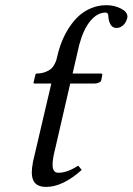

<svg xmlns="http://www.w3.org/2000/svg" viewBox="-20 -717 517 749"><path d="M253.9 -391.1 194.8 -134.8Q185.1 -97.7 185.1 -74.2Q185.1 -43 208 -43Q242.2 -43 285.2 -70.8L298.8 -54.2Q225.1 12.2 159.2 12.2Q104 12.2 104 -43.9Q104 -60.1 108.9 -86.9L180.2 -391.1H115.2Q112.8 -391.1 111.6 -392.1Q110.4 -393.1 110.8 -395L118.2 -425.8Q119.6 -430.2 123 -430.2Q141.6 -430.2 156.2 -435.8Q170.9 -441.4 178.7 -448Q186.5 -454.6 192.4 -465.8Q198.2 -477.1 199.7 -482.4Q201.2 -487.8 203.1 -496.1Q210.4 -527.8 221.9 -556.4Q233.4 -585 250.5 -610.8Q267.6 -636.7 288.3 -655.5Q309.1 -674.3 336.7 -685.5Q364.3 -696.8 395 -696.8Q425.8 -696.8 451.4 -683.8Q477.1 -670.9 477.1 -651.9Q477.1 -647.9 476.1 -646Q471.7 -628.4 460 -618.2Q448.2 -607.9 435.1 -607.9Q419.4 -607.9 411.6 -620.8Q403.8 -633.8 402.8 -651.9Q402.8 -668 392.1 -668Q359.9 -668 332.5 -635.3Q305.2 -602.5 289.1 -542L263.2 -430.2H373Q377 -430.2 378.9 -428.2V-423.8L375 -403.8Q373.5 -397.9 365.2 -394.5Q356.9 -391.1 349.1 -391.1Z"/></svg>

Font: Common Serif
Style: Italic
Weight: 400
Italic angle: -12°
Designer: Philipp H. Poll, Khaled Hosny
Foundry: Stefan Peev, Context Ltd.
Version: Version 1.026